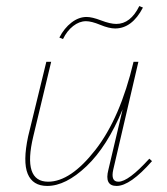

<svg xmlns="http://www.w3.org/2000/svg" viewBox="-20 -611 551 634"><path d="M264 -541Q242 -541 221.5 -525Q201 -509 188 -482L176 -487Q192 -518 216 -536.5Q240 -555 266 -555Q284 -555 314 -543.5Q344 -532 364 -532Q411 -532 440 -591L452 -586Q416 -517 360 -517Q340 -517 311 -529Q282 -541 264 -541ZM473 -87 482 -79Q410 3 365 3Q324 3 338 -51L385 -250Q334 -127 265.5 -62Q197 3 136 3Q88 3 71.5 -37Q55 -77 73 -161L133 -407H149L90 -161Q54 -11 139 -11Q213 -11 295 -116Q377 -221 421 -407H437L354 -51Q345 -11 371 -11Q404 -11 473 -87Z"/></svg>

Font: EauTestInfant Thin
Style: Italic
Weight: 250
Italic angle: -12°
Designer: Christian Thalmann (Catharsis Fonts)
Version: Version 0.001;PS 000.001;hotconv 1.0.88;makeotf.lib2.5.64775